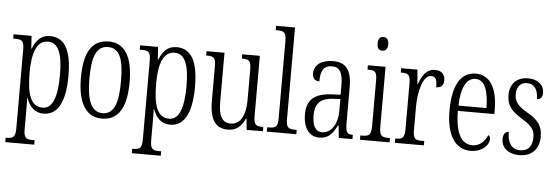

<svg xmlns="http://www.w3.org/2000/svg" viewBox="-58 -948 3981 1374"><g transform="rotate(5 1932.5 -261.0)"><path d="M16 238H224V206H210C165 206 146 199 146 135V24C146 -23 146 -63 145 -91H147C169 -30 206 11 270 11C368 11 425 -78 425 -274C425 -465 371 -546 269 -546C205 -546 169 -504 146 -445H143L137 -536H8V-505H20C70 -505 86 -497 86 -433V133C86 199 67 206 21 206H16ZM260 -31C172 -31 146 -124 146 -274C146 -419 179 -505 259 -505C332 -505 364 -429 364 -276C364 -124 335 -31 260 -31Z M689 10C804 10 865 -77 865 -268C865 -453 804 -544 692 -544C572 -544 515 -454 515 -268C515 -79 580 10 689 10ZM691 -29C610 -29 576 -111 576 -268C576 -425 606 -504 690 -504C774 -504 803 -425 803 -268C803 -112 774 -29 691 -29Z M925 238H1133V206H1119C1074 206 1055 199 1055 135V24C1055 -23 1055 -63 1054 -91H1056C1078 -30 1115 11 1179 11C1277 11 1334 -78 1334 -274C1334 -465 1280 -546 1178 -546C1114 -546 1078 -504 1055 -445H1052L1046 -536H917V-505H929C979 -505 995 -497 995 -433V133C995 199 976 206 930 206H925ZM1169 -31C1081 -31 1055 -124 1055 -274C1055 -419 1088 -505 1168 -505C1241 -505 1273 -429 1273 -276C1273 -124 1244 -31 1169 -31Z M1594 10C1651 10 1690 -18 1717 -80H1721L1729 0H1846V-31H1843C1795 -31 1777 -38 1777 -105V-536H1650V-505H1653C1703 -505 1717 -497 1717 -424V-210C1717 -111 1685 -35 1611 -35C1547 -35 1523 -85 1523 -186V-536H1394V-505H1398C1446 -505 1463 -497 1463 -435V-185C1463 -46 1509 10 1594 10Z M1874 0H2086V-31H2079C2025 -31 2010 -39 2010 -105V-760H1874V-729H1886C1930 -729 1950 -722 1950 -656V-105C1950 -39 1935 -31 1881 -31H1874Z M2251 10C2320 10 2348 -32 2378 -89H2382L2391 0H2489V-31H2486C2449 -31 2437 -44 2437 -108V-369C2437 -497 2391 -544 2302 -544C2219 -544 2167 -504 2167 -445C2167 -410 2184 -391 2217 -391C2217 -466 2238 -506 2298 -506C2359 -506 2377 -461 2377 -372V-309L2313 -306C2193 -301 2135 -253 2135 -148C2135 -41 2184 10 2251 10ZM2267 -30C2218 -30 2197 -76 2197 -145C2197 -225 2230 -270 2324 -275L2378 -278V-191C2378 -100 2334 -30 2267 -30Z M2646 -649C2668 -649 2685 -661 2685 -698C2685 -735 2668 -747 2646 -747C2624 -747 2609 -735 2609 -698C2609 -661 2624 -649 2646 -649ZM2543 0H2756V-31H2745C2696 -31 2680 -40 2680 -106V-536H2553V-505H2561C2608 -505 2621 -495 2621 -430V-104C2621 -40 2604 -31 2556 -31H2543Z M2794 0H3002V-31H2986C2939 -31 2922 -38 2922 -103V-275C2922 -375 2952 -499 3011 -499C3048 -499 3054 -469 3054 -422C3092 -422 3107 -444 3107 -476C3107 -516 3084 -545 3035 -545C2970 -545 2941 -488 2920 -431H2918L2909 -536H2792V-505H2795C2843 -505 2861 -497 2861 -433V-105C2861 -39 2843 -31 2796 -31H2794Z M3337 10C3427 10 3470 -48 3470 -85C3470 -100 3463 -109 3455 -113C3437 -70 3403 -31 3347 -31C3269 -31 3224 -106 3223 -267H3485V-298C3485 -454 3429 -544 3329 -544C3223 -544 3163 -451 3163 -263C3163 -89 3227 10 3337 10ZM3425 -305H3224C3227 -430 3262 -506 3330 -506C3398 -506 3424 -424 3425 -305Z M3688 10C3777 10 3830 -45 3830 -135C3830 -208 3800 -253 3720 -298C3653 -337 3625 -367 3625 -422C3625 -471 3648 -508 3699 -508C3751 -508 3779 -471 3779 -400C3806 -400 3819 -419 3819 -451C3819 -503 3777 -543 3703 -543C3625 -543 3574 -494 3574 -412C3574 -336 3606 -300 3692 -246C3760 -205 3778 -174 3778 -127C3778 -60 3748 -25 3690 -25C3628 -25 3599 -74 3599 -149C3578 -149 3559 -133 3559 -94C3559 -36 3603 10 3688 10Z"/></g></svg>

Font: Noto Serif Thai ExtraCondensed Light
Style: Regular
Weight: 300
Width: 2
Designer: Monotype Design Team
Foundry: Monotype Imaging Inc.
Version: Version 2.002